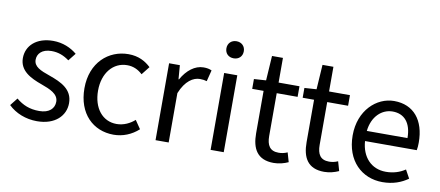

<svg xmlns="http://www.w3.org/2000/svg" viewBox="-65 -938 2739 1195"><g transform="rotate(10 1305.0 -341.0)"><path d="M209 12C324 12 387 -54 387 -133C387 -221 314 -254 238 -281C177 -302 135 -320 135 -364C135 -400 162 -434 224 -434C267 -434 302 -420 336 -395L374 -443C336 -475 284 -498 223 -498C117 -498 55 -438 55 -360C55 -280 125 -245 198 -219C253 -199 307 -178 307 -128C307 -86 276 -53 212 -53C152 -53 108 -71 66 -106L28 -58C73 -14 138 12 209 12Z M693 12C751 12 806 -10 850 -50L814 -103C785 -77 745 -57 700 -57C611 -57 551 -131 551 -242C551 -354 615 -429 703 -429C742 -429 773 -414 800 -389L841 -441C807 -473 763 -498 699 -498C574 -498 465 -405 465 -242C465 -81 564 12 693 12Z M957 0H1040V-312C1073 -394 1122 -423 1163 -423C1182 -423 1193 -421 1207 -417L1225 -488C1210 -495 1195 -498 1173 -498C1119 -498 1069 -459 1035 -398H1032L1025 -486H957Z M1305 0H1388V-486H1305ZM1347 -586C1379 -586 1402 -607 1402 -640C1402 -672 1379 -694 1347 -694C1315 -694 1292 -672 1292 -640C1292 -607 1315 -586 1347 -586Z M1705 12C1738 12 1771 3 1797 -9L1780 -68C1760 -59 1742 -56 1724 -56C1669 -56 1649 -90 1649 -149V-419H1781V-486H1649V-642H1580L1570 -486L1494 -481V-419H1566V-151C1566 -54 1601 12 1705 12Z M2024 12C2057 12 2090 3 2116 -9L2099 -68C2079 -59 2061 -56 2043 -56C1988 -56 1968 -90 1968 -149V-419H2100V-486H1968V-642H1899L1889 -486L1813 -481V-419H1885V-151C1885 -54 1920 12 2024 12Z M2392 12C2459 12 2511 -8 2553 -38L2524 -91C2490 -68 2449 -55 2402 -55C2310 -55 2249 -121 2242 -221H2569C2572 -237 2573 -252 2573 -270C2573 -410 2502 -498 2378 -498C2267 -498 2160 -401 2160 -243C2160 -82 2262 12 2392 12ZM2242 -285C2252 -378 2312 -432 2380 -432C2454 -432 2499 -381 2499 -285Z"/></g></svg>

Font: DAIFUKU Sans
Style: Regular
Weight: 400
Designer: Original font ‘Source Han Sans JP’ : Paul D. Hunt
Foundry: Daifuku
Version: Version 1.000